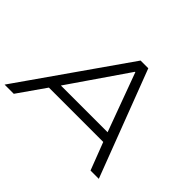

<svg xmlns="http://www.w3.org/2000/svg" viewBox="-145 -951 1196 1196"><g transform="rotate(45 453.5 -352.5)"><path d="M0 0 493 -705H561L830 0H757L679 -203L715 -182H172L223 -203L81 0ZM518 -631 241 -228 208 -244H699L669 -229L521 -631Z"/></g></svg>

Font: Nunito Sans 10pt Expanded Light
Style: Italic
Weight: 300
Width: 7
Italic angle: -9°
Designer: Vernon Adams
Foundry: Vernon Adams
Version: Version 3.101;gftools[0.9.27]